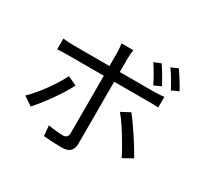

<svg xmlns="http://www.w3.org/2000/svg" viewBox="-176 -1039 1352 1301"><g transform="rotate(30 500.0 -388.0)"><path d="M752 -790Q770.5 -763.7 793.5 -725.1Q816.4 -686.5 832 -655.8L777.8 -631.8Q763.2 -662.6 741.2 -700.9Q719.2 -739.3 699.2 -768.1ZM870.1 -818.8Q889.6 -791 913.8 -752.4Q938 -713.9 952.1 -686L897.9 -662.1Q881.3 -694.3 859.6 -731.2Q837.9 -768.1 816.9 -795.9ZM321.8 -367.2Q306.2 -335 282.2 -296.9Q258.3 -258.8 231.2 -220.7Q204.1 -182.6 177.5 -149.2Q150.9 -115.7 129.9 -92.8L61 -139.2Q94.2 -169.9 131.1 -216.1Q168 -262.2 200.2 -311.3Q232.4 -360.4 252 -400.9ZM740.2 -399.9Q759.8 -376 783.4 -342.5Q807.1 -309.1 831.3 -272.5Q855.5 -235.8 876.7 -200.9Q897.9 -166 913.1 -139.2L838.9 -98.1Q819.3 -137.2 790.3 -187.3Q761.2 -237.3 730 -284.9Q698.7 -332.5 671.9 -363.8ZM91.8 -602.1Q112.8 -599.6 132.8 -598.4Q152.8 -597.2 176.8 -597.2H455.1V-700.2Q455.1 -716.3 453.1 -738Q451.2 -759.8 448.2 -771H542Q539.6 -760.7 537.8 -738Q536.1 -715.3 536.1 -699.2V-597.2H799.8Q840.3 -597.2 881.8 -602.1V-519Q861.8 -520.5 840.3 -520.8Q818.8 -521 800.8 -521H536.1V-514.2Q536.1 -489.3 536.1 -440.4Q536.1 -391.6 536.1 -331.3Q536.1 -271 536.1 -211.7Q536.1 -152.3 536.1 -105.2Q536.1 -58.1 536.1 -37.1Q536.1 2.9 515.6 22.9Q495.1 43 450.2 43Q418.5 43 378.2 41Q337.9 39.1 308.1 36.1L300.8 -43.9Q333 -38.1 364.7 -35.2Q396.5 -32.2 416 -32.2Q453.6 -32.2 455.1 -69.8Q455.1 -84 455.1 -118.2Q455.1 -152.3 455.1 -198.5Q455.1 -244.6 455.1 -294.7Q455.1 -344.7 455.1 -390.1Q455.1 -435.5 455.1 -468.8Q455.1 -502 455.1 -514.2V-521H176.8Q132.3 -521 91.8 -518.1Z"/></g></svg>

Font: Source Han Sans CN
Style: Regular
Weight: 400
Designer: Ryoko NISHIZUKA  (kana, bopomofo & ideographs); Paul D. Hunt (Latin, Greek & Cyrillic); Sandoll Communications , Soo-you
Foundry: Adobe
Version: Version 2.004;hotconv 1.0.118;makeotfexe 2.5.65603